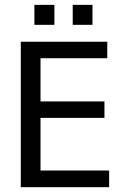

<svg xmlns="http://www.w3.org/2000/svg" viewBox="-20 -778 540 798"><path d="M66.4 -604.5H425.8V-536.1H148.4V-356.4H414.1V-288.1H148.4V-69.3H433.6V0H66.4ZM123 -757.8H206.1V-674.8H123ZM282.2 -757.8H364.3V-674.8H282.2Z"/></svg>

Font: BabelStone Pseudographica Colour
Style: Regular
Weight: 400
Designer: Andrew West
Foundry: BabelStone
Version: Version 16.0.0